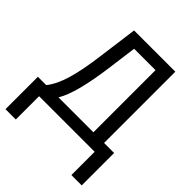

<svg xmlns="http://www.w3.org/2000/svg" viewBox="-243 -826 1162 1162"><g transform="rotate(45 338.5 -244.5)"><path d="M573.2 -688V-78.1H659.2V199.2H570.8V0H95.2V199.2H6.8V-78.1H78.1Q117.7 -127 143.6 -213.6Q169.4 -300.3 187 -439L220.2 -688ZM183.1 -78.1H481.9V-609.9H298.8L274.9 -430.2Q241.2 -172.9 183.1 -78.1Z"/></g></svg>

Font: Libra Sans Modern
Style: Regular
Weight: 400
Foundry: Stefan Peev, Context Ltd
Version: Version 1.000